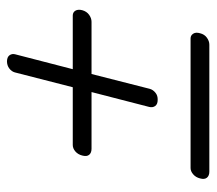

<svg xmlns="http://www.w3.org/2000/svg" viewBox="-54 -618 606 537"><g transform="rotate(-90 248.5 -350.0)"><path d="M237 -211.5Q225 -211.5 220 -218.5Q215 -225.5 217.5 -235.5L259 -396.5H100.5Q89 -396.5 83.5 -403.2Q78 -410 81.5 -422.5Q84.5 -434.5 93 -441.8Q101.5 -449 111 -449H272.5L314 -611Q316.5 -620 325 -626.5Q333.5 -633 345.5 -633Q357.5 -632.5 362.2 -625.5Q367 -618.5 364.5 -609.5L323 -449H473Q482 -449 486.5 -441.8Q491 -434.5 488 -422.5Q484.5 -410 475 -403.2Q465.5 -396.5 455.5 -396.5H309.5L268 -233.5Q265.5 -224.5 257.2 -217.8Q249 -211 237 -211.5ZM17.5 -93Q20.5 -105 29 -112.2Q37.5 -119.5 46.5 -119.5H409Q417.5 -119.5 422.2 -112.2Q427 -105 423.5 -93Q420.5 -80.5 411 -73.8Q401.5 -67 391.5 -67H36.5Q25 -67 19.5 -73.8Q14 -80.5 17.5 -93Z"/></g></svg>

Font: Fraunces 144pt Soft
Style: Bold Italic
Weight: 700
Italic angle: -16°
Version: Version 1.000;[b76b70a41]